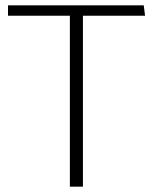

<svg xmlns="http://www.w3.org/2000/svg" viewBox="-20 -700 574 720"><path d="M519 -680H10V-641H242V0H291V-641H524Z"/></svg>

Font: Catamaran Thin Thin
Style: Regular
Weight: 250
Version: Version 2.000